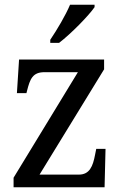

<svg xmlns="http://www.w3.org/2000/svg" viewBox="-20 -786 513 806"><path d="M191 -619V-606H228C279 -645 353 -721 377 -756V-766H274C255 -721 220 -662 191 -619ZM37 0H419L423 -161H384L379 -136C370 -88 356 -53 311 -53H146L417 -495V-536H60L51 -395H91L93 -403C106 -455 117 -483 167 -483H307L37 -40Z"/></svg>

Font: Noto Serif Bengali SemiCondensed
Style: Regular
Weight: 400
Width: 4
Designer: Juan Bruce, Universal Thirst, Indian Type Foundry and the Monotype Design Team.
Foundry: Monotype Imaging Inc.
Version: Version 2.003